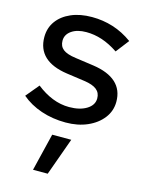

<svg xmlns="http://www.w3.org/2000/svg" viewBox="-119 -590 703 934"><g transform="rotate(15 232.5 -123.0)"><path d="M234 10Q168 10 110.5 -9.5Q53 -29 11 -65L66 -131Q105 -100 146.5 -83.5Q188 -67 231 -67Q285 -67 319 -88Q353 -109 353 -143Q353 -171 333 -187Q313 -203 271 -209L179 -222Q103 -233 65 -269Q27 -305 27 -365Q27 -411 52 -445.5Q77 -480 122 -499.5Q167 -519 227 -519Q282 -519 333 -503Q384 -487 431 -453L380 -387Q338 -415 298.5 -428Q259 -441 219 -441Q173 -441 145 -421.5Q117 -402 117 -371Q117 -343 136.5 -327.5Q156 -312 201 -306L293 -293Q369 -282 408 -246.5Q447 -211 447 -151Q447 -105 419 -68.5Q391 -32 343 -11Q295 10 234 10ZM141 273 187 84H283L215 273Z"/></g></svg>

Font: Red Hat Display SemiBold
Style: Regular
Weight: 600
Designer: Pentagram, MCKL
Foundry: Pentagram, MCKL
Version: Version 1.023